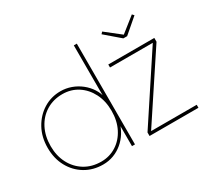

<svg xmlns="http://www.w3.org/2000/svg" viewBox="-146 -975 1324 1221"><g transform="rotate(-30 516.5 -365.0)"><path d="M294 10Q221 10 163.5 -24.5Q106 -59 73 -119.5Q40 -180 40 -258Q40 -337 74 -398.5Q108 -460 164.5 -495Q221 -530 290 -530Q330 -530 367.5 -516.5Q405 -503 436 -478.5Q467 -454 488 -421.5Q509 -389 516 -350L510 -353V-740H532V0H510V-172L519 -175Q509 -135 488 -101Q467 -67 437 -42Q407 -17 371 -3.5Q335 10 294 10ZM293 -12Q354 -12 403.5 -43.5Q453 -75 481.5 -131Q510 -187 510 -260Q510 -332 481.5 -388Q453 -444 403.5 -476Q354 -508 291 -508Q224 -508 172 -476Q120 -444 91 -387.5Q62 -331 62 -258Q62 -187 91 -131.5Q120 -76 172 -44Q224 -12 293 -12ZM639 0V-26L965 -521L963 -503H639V-525H977V-497L655 -10L651 -22H998V0ZM805 -621 698 -713 710 -726 827 -634H812L928 -726L940 -713L833 -621Z"/></g></svg>

Font: Lexend Deca Thin
Style: Regular
Weight: 250
Designer: Bonnie Shaver-Troup, Thomas Jockin
Foundry: Lexend
Version: Version 1.007